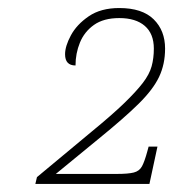

<svg xmlns="http://www.w3.org/2000/svg" viewBox="-20 -845 431 478"><path d="M68 -387 72 -404 209 -518Q259 -559 289 -588Q319 -617 335.5 -638.5Q352 -660 357.5 -680Q363 -700 363 -724Q363 -761 340.5 -780.5Q318 -800 277 -800Q238 -800 214 -783Q190 -766 179 -739Q168 -712 168 -682Q142 -682 142 -710Q142 -730 156.5 -757Q171 -784 201 -804.5Q231 -825 277 -825Q334 -825 362.5 -797Q391 -769 391 -724Q391 -685 376 -653.5Q361 -622 325 -586.5Q289 -551 225 -499L119 -412H271Q299 -412 313 -415.5Q327 -419 333.5 -431Q340 -443 347 -469L350 -480H372L352 -387Z"/></svg>

Font: Noto Serif Thin
Style: Italic
Weight: 100
Italic angle: -12°
Designer: Monotype Design Team
Foundry: Monotype Imaging Inc.
Version: Version 2.014; ttfautohint (v1.8.4.7-5d5b)